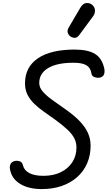

<svg xmlns="http://www.w3.org/2000/svg" viewBox="-20 -1261 718 1282"><path d="M259.5 1.5Q170.5 1.5 113.8 -33.5Q57 -68.5 46.5 -132Q43 -149.5 50.5 -165.5Q58 -181.5 78.5 -186Q95 -189.5 112 -183.8Q129 -178 133.5 -156.5Q141 -124 175.5 -105.5Q210 -87 270.5 -87Q336 -87 385.5 -111Q435 -135 462.8 -177.8Q490.5 -220.5 490.5 -276.5Q490.5 -308.5 476.5 -336.8Q462.5 -365 429.8 -396Q397 -427 341.5 -467Q307 -491.5 272.8 -515.5Q238.5 -539.5 210 -566.8Q181.5 -594 164.2 -627.5Q147 -661 147 -704Q147 -813 232.8 -871.5Q318.5 -930 479.5 -930Q568.5 -930 616.2 -899.8Q664 -869.5 677.5 -797Q680 -779.5 674.5 -764.5Q669 -749.5 650 -743.5Q633 -739.5 613 -745.2Q593 -751 590 -772Q586.5 -795 574 -810.5Q561.5 -826 536.5 -834Q511.5 -842 469 -842Q361 -842 301.5 -806.5Q242 -771 242 -706.5Q242 -677 265.5 -649.8Q289 -622.5 327.8 -594.5Q366.5 -566.5 412.5 -534.5Q474.5 -491.5 512.5 -451.5Q550.5 -411.5 567.8 -371.8Q585 -332 585 -289Q585 -224 561.8 -170.5Q538.5 -117 495.2 -78.5Q452 -40 392 -19.2Q332 1.5 259.5 1.5ZM453.5 -1015.5Q438.5 -1025 432.8 -1041.2Q427 -1057.5 439.5 -1078.5L516.5 -1209.5Q534 -1239.5 557.5 -1240.8Q581 -1242 596.5 -1228Q613.5 -1212.5 614.2 -1191.8Q615 -1171 602 -1153L509.5 -1027.5Q496 -1009.5 481.8 -1008.5Q467.5 -1007.5 453.5 -1015.5Z"/></svg>

Font: Edu AU VIC WA NT Pre Medium
Style: Regular
Weight: 500
Designer: Tina and Corey Anderson, Eben Sorkin, Mirko Velimirovic
Foundry: Google for Education
Version: Version 1.001